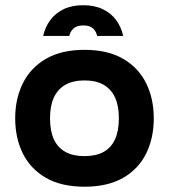

<svg xmlns="http://www.w3.org/2000/svg" viewBox="-20 -704 649 737"><path d="M304.3 12.7Q215.7 12.7 156.5 -21.3Q97.3 -55.3 67.8 -114.7Q38.3 -174 38.3 -250Q38.3 -325 67.8 -384.5Q97.3 -444 156.5 -478.3Q215.7 -512.7 304.3 -512.7Q393.3 -512.7 452.5 -478.3Q511.7 -444 541 -384.5Q570.3 -325 570.3 -250Q570.3 -174 541 -114.7Q511.7 -55.3 452.5 -21.3Q393.3 12.7 304.3 12.7ZM304.3 -104.7Q348.3 -104.7 377.5 -120.8Q406.7 -137 421.5 -169.2Q436.3 -201.3 436.3 -250Q436.3 -297.7 421.5 -329.8Q406.7 -362 377.5 -378.7Q348.3 -395.3 304.3 -395.3Q261 -395.3 231.3 -378.7Q201.7 -362 186.8 -329.8Q172 -297.7 172 -250Q172 -201.3 186.8 -169.2Q201.7 -137 231.3 -120.8Q261 -104.7 304.3 -104.7ZM299.7 -684Q343.3 -684 375 -668.5Q406.7 -653 426 -626.7Q445.3 -600.3 453 -566H352.7Q350 -582.3 337.3 -594.5Q324.7 -606.7 299.7 -606.3Q274 -606.3 261.7 -594.3Q249.3 -582.3 246 -566H145.7Q153.3 -600.3 172.8 -626.7Q192.3 -653 223.8 -668.5Q255.3 -684 299.7 -684Z"/></svg>

Font: Nata Sans
Style: Regular
Weight: 400
Designer: Daniel Uzquiano Cruz
Version: Version 1.001